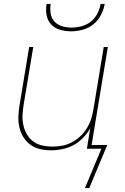

<svg xmlns="http://www.w3.org/2000/svg" viewBox="-20 -760 640 981"><path d="M343 -600Q314 -600 286.5 -608Q259 -616 241 -635.5Q223 -655 218 -683Q213 -711 218 -740H239Q235 -715 239 -690.5Q243 -666 258.5 -649.5Q274 -633 297.5 -626Q321 -619 346 -619Q371 -619 397 -626Q423 -633 444 -649.5Q465 -666 477.5 -690.5Q490 -715 494 -740H515Q510 -711 495.5 -683Q481 -655 456.5 -635.5Q432 -616 402 -608Q372 -600 343 -600ZM436 201H414L498 0H424L441 -105Q426 -78 404 -55.5Q382 -33 355 -18.5Q328 -4 299 2Q270 8 241 8Q212 8 184.5 1.5Q157 -5 135.5 -20.5Q114 -36 99.5 -59.5Q85 -83 79 -110Q73 -137 74 -165.5Q75 -194 80 -223L129 -520H150L100 -220Q96 -194 95 -168Q94 -142 100 -117.5Q106 -93 118.5 -72Q131 -51 151 -36.5Q171 -22 196 -16.5Q221 -11 247 -11Q272 -11 297 -15.5Q322 -20 345.5 -32Q369 -44 389 -62.5Q409 -81 423 -103.5Q437 -126 445 -150Q453 -174 457 -199L510 -520H531L448 -19H528Z"/></svg>

Font: Iosevka SS04 Thin Extended
Style: Italic
Weight: 100
Width: 7
Italic angle: -9°
Monospace: yes
Designer: Belleve Invis
Foundry: Belleve Invis
Version: Version 19.0.0; ttfautohint (v1.8.4)